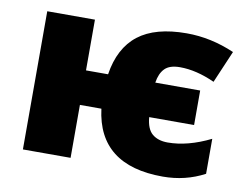

<svg xmlns="http://www.w3.org/2000/svg" viewBox="-67 -655 975 757"><g transform="rotate(10 421.0 -276.5)"><path d="M627 9.8Q370.6 9.8 342.8 -211.9H256.8V0H65.9V-553.2H256.8V-350.1H345.2Q361.8 -457.5 429.7 -510.3Q497.6 -563 623 -563Q720.2 -563 814.9 -522L759.8 -393.1Q685.5 -426.8 620.1 -426.8Q578.6 -426.8 559.3 -407.2Q540 -387.7 534.2 -350.1H713.9V-211.9H534.2Q538.1 -164.6 561.3 -145.3Q584.5 -126 623 -126Q703.1 -126 793.9 -170.9V-30.8Q717.8 9.8 627 9.8Z"/></g></svg>

Font: OpenSansExtrabold
Style: Regular
Weight: 800
Foundry: Ascender Corporation
Version: Version 1.10